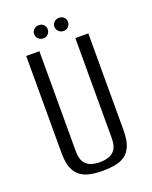

<svg xmlns="http://www.w3.org/2000/svg" viewBox="-135 -777 684 863"><g transform="rotate(-20 206.5 -345.0)"><path d="M207 12Q176 12 149 7Q122 2 101.5 -12Q81 -26 69.5 -53.5Q58 -81 58 -127V-591H121V-114Q121 -78 133 -60Q145 -42 164.5 -35.5Q184 -29 207 -29Q229 -29 249 -35.5Q269 -42 281 -60Q293 -78 293 -114V-591H355V-127Q355 -81 343.5 -53.5Q332 -26 312 -12Q292 2 264.5 7Q237 12 207 12ZM158 -639Q144 -639 134.5 -648.5Q125 -658 125 -671Q125 -684 134.5 -693Q144 -702 158 -702Q172 -702 181 -693Q190 -684 190 -671Q190 -658 181 -648.5Q172 -639 158 -639ZM255 -639Q241 -639 231.5 -648.5Q222 -658 222 -671Q222 -684 231.5 -693Q241 -702 255 -702Q269 -702 278 -693Q287 -684 287 -671Q287 -658 278 -648.5Q269 -639 255 -639Z"/></g></svg>

Font: Alumni Sans
Style: Regular
Weight: 400
Designer: Robert E. Leuschke
Foundry: Robert E. Leuschke
Version: Version 1.018